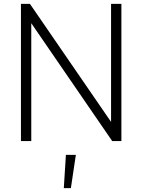

<svg xmlns="http://www.w3.org/2000/svg" viewBox="-20 -720 727 980"><path d="M546.9 -700.2Q560.5 -700.2 599.6 -700.2Q599.6 -525.4 599.6 0Q587.9 0 552.7 0Q450.2 -150.4 139.6 -601.6Q139.6 -451.2 139.6 0Q127 0 86.9 0Q86.9 -174.8 86.9 -700.2Q98.6 -700.2 132.8 -700.2Q236.3 -549.8 546.9 -97.7Q546.9 -248 546.9 -700.2ZM341.8 240.2Q348.6 197.3 367.2 70.3Q354.5 70.3 316.4 70.3Q313.5 112.3 305.7 240.2Q315.4 240.2 341.8 240.2Z"/></svg>

Font: LeFont
Style: ExtraLight
Weight: 200
Designer: Leryon MEDIA
Version: Version 1.0